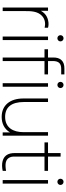

<svg xmlns="http://www.w3.org/2000/svg" viewBox="730 -1505 787 2287"><g transform="rotate(90 1123.5 -361.5)"><path d="M70 0H112V-266C112 -332 112 -415 169 -468C212 -508 265 -510 310 -500V-540C263 -555 187 -543 143 -500C131.5 -489 119 -473.5 109 -455.5V-540H70Z M436 -651.5C456.5 -651.5 473 -667.5 473 -688C473 -709 456.5 -725 436 -725C415 -725 399 -709 399 -688C399 -667.5 415 -651.5 436 -651.5ZM415 0H457V-540H415Z M665 0H707V-498H866V-540H707V-597C707 -670 738 -697 801 -697H866V-735H796C753 -735 721 -726 697 -701C672 -674 665 -643 665 -601V-540H567V-498H665ZM992 -651.5C1012.5 -651.5 1029 -667.5 1029 -688C1029 -709 1012.5 -725 992 -725C971 -725 955 -709 955 -688C955 -667.5 971 -651.5 992 -651.5ZM971 0H1013V-540H971Z M1372 12C1448 12 1517 -17.5 1557 -87.5V0H1596V-540H1554V-245C1554 -129 1504 -29 1372 -29C1260 -29 1195 -100 1195 -254V-540H1153V-246C1153 -86 1235 12 1372 12Z M2015 0V-40C1931 -26 1880 -34 1856 -82C1843 -107 1845 -132 1845 -179V-498H2015V-540H1845V-690H1803V-540H1676V-498H1803V-179C1803 -132 1802 -98 1818 -63C1849 5 1934 18 2015 0Z M2146 -651.5C2166.5 -651.5 2183 -667.5 2183 -688C2183 -709 2166.5 -725 2146 -725C2125 -725 2109 -709 2109 -688C2109 -667.5 2125 -651.5 2146 -651.5ZM2125 0H2167V-540H2125Z"/></g></svg>

Font: Hauora ExtraLight
Style: Regular
Weight: 200
Designer: Mikhail Sharanda
Foundry: WCYS & Co.
Version: Version 1.010